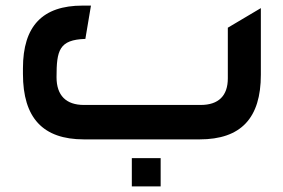

<svg xmlns="http://www.w3.org/2000/svg" viewBox="-20 -498 1012 686"><path d="M280 0H693C841 0 912 -76 912 -231V-469L794 -399V-218C794 -156 761 -123 697 -123H280C216 -123 182 -157 182 -222C182 -318 191 -356 285 -359L305 -478H275C132 -478 62 -405 62 -254V-234C62 -77 133 0 280 0ZM451 168H554V67H451Z"/></svg>

Font: All Genders v4
Style: Regular
Weight: 400
Designer: Rassam Alawdi
Foundry: Rassam Art
Version: Version 3.100;FEAKit 1.0